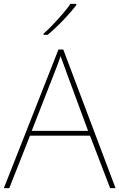

<svg xmlns="http://www.w3.org/2000/svg" viewBox="-20 -972 617 992"><path d="M549 0 445 -271H135L28 0H0L282 -716H307L577 0ZM325 -594Q319 -611 311 -632.5Q303 -654 293 -682Q286 -660 277 -636.5Q268 -613 260 -593L144 -296H435ZM374 -952V-945Q348 -911 307 -868Q266 -825 226 -792H205V-798Q228 -818 254.5 -846Q281 -874 305.5 -902.5Q330 -931 344 -952Z"/></svg>

Font: Noto Sans Cherokee Thin
Style: Regular
Weight: 100
Designer: Monotype Design Team
Foundry: Monotype Imaging Inc.
Version: Version 2.001; ttfautohint (v1.8.4.7-5d5b)